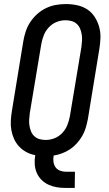

<svg xmlns="http://www.w3.org/2000/svg" viewBox="-20 -763 540 948"><path d="M305 165Q282 165 260.5 161.5Q239 158 219.5 149Q200 140 185 125Q170 110 161.5 90.5Q153 71 151.5 48.5Q150 26 154 3Q131 -1 110.5 -12Q90 -23 74.5 -39.5Q59 -56 49.5 -77Q40 -98 36 -121Q32 -144 33.5 -168.5Q35 -193 39 -217L95 -559Q99 -583 107 -607.5Q115 -632 129.5 -654Q144 -676 163.5 -693.5Q183 -711 206.5 -722.5Q230 -734 255 -738.5Q280 -743 305 -743Q334 -743 361.5 -737Q389 -731 411 -716.5Q433 -702 447.5 -679.5Q462 -657 469.5 -630.5Q477 -604 476 -575.5Q475 -547 470 -518L414 -176Q410 -155 404 -134Q398 -113 387 -93.5Q376 -74 360.5 -56.5Q345 -39 326.5 -26.5Q308 -14 286.5 -6Q265 2 245 5Q242 21 244 36Q246 51 254 62.5Q262 74 276 79.5Q290 85 306 85H350L349 165ZM206 -72Q228 -72 249.5 -80.5Q271 -89 287.5 -106.5Q304 -124 312.5 -145.5Q321 -167 325 -189L382 -531Q384 -547 385 -562.5Q386 -578 383.5 -593Q381 -608 375.5 -621.5Q370 -635 359 -645Q348 -655 333.5 -659Q319 -663 303 -663Q281 -663 259.5 -654.5Q238 -646 221.5 -628.5Q205 -611 196.5 -589.5Q188 -568 184 -546L127 -204Q125 -188 124 -172.5Q123 -157 125.5 -142Q128 -127 133.5 -113.5Q139 -100 150 -90Q161 -80 175.5 -76Q190 -72 206 -72Z"/></svg>

Font: Iosevka Curly Slab Medium
Style: Italic
Weight: 500
Italic angle: -9°
Monospace: yes
Designer: Belleve Invis
Foundry: Belleve Invis
Version: Version 22.1.2; ttfautohint (v1.8.4)